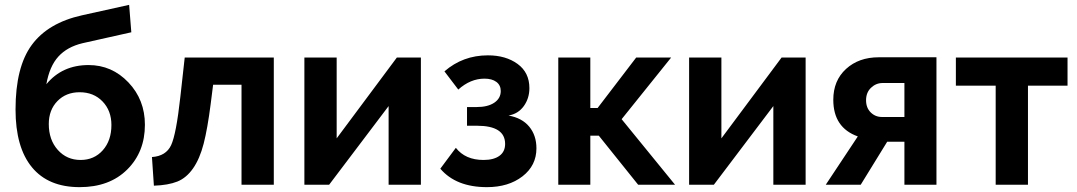

<svg xmlns="http://www.w3.org/2000/svg" viewBox="-20 -761 4435 791"><path d="M521 -628 320 -583Q257 -568 220.5 -528Q184 -488 171 -414Q236 -493 345 -493Q441 -493 509 -421.5Q577 -350 577 -247Q577 -135 504 -62.5Q431 10 308 10Q179 10 111.5 -72Q44 -154 44 -310Q44 -485 111 -576Q178 -667 318 -698L512 -741ZM181 -250Q181 -185 218 -143.5Q255 -102 312 -102Q368 -102 403.5 -142Q439 -182 439 -246Q439 -305 402.5 -343Q366 -381 308 -381Q252 -381 216.5 -344.5Q181 -308 181 -250Z M614 4 606 -114Q664 -118 685 -163Q706 -208 723 -362L741 -524H1108V0H975V-412H858L848 -333Q835 -231 819 -169Q803 -107 775.5 -67.5Q748 -28 710.5 -13Q673 2 614 4Z M1367 -524V-191L1615 -524H1714V0H1581V-324L1336 0H1234V-524Z M1868 -392 1811 -467Q1887 -533 1990 -533Q2064 -533 2112.5 -497.5Q2161 -462 2161 -398Q2161 -356 2138 -324Q2115 -292 2075 -285Q2131 -275 2160.5 -239Q2190 -203 2190 -150Q2190 -79 2132.5 -34.5Q2075 10 1986 10Q1859 10 1794 -66L1858 -152Q1897 -102 1972 -102Q2014 -102 2037.5 -119Q2061 -136 2061 -168Q2061 -243 1945 -243H1904V-320H1944Q1990 -320 2016.5 -338Q2043 -356 2043 -386Q2043 -410 2025 -423.5Q2007 -437 1976 -437Q1918 -437 1868 -392Z M2442 -316 2601 -524H2745L2541 -270L2761 0H2609L2447 -202H2412V0H2280V-524H2412V-316Z M2952 -524V-191L3200 -524H3299V0H3166V-324L2921 0H2819V-524Z M3382 0 3514 -199Q3413 -235 3413 -350Q3413 -429 3465.5 -477Q3518 -525 3600 -525H3838V0H3706V-177H3635L3526 0ZM3614 -279H3706V-419H3616Q3589 -419 3568.5 -399.5Q3548 -380 3548 -348Q3548 -317 3567 -298Q3586 -279 3614 -279Z M4215 -408V0H4082V-408H3918V-524H4378V-408Z"/></svg>

Font: Raleway
Style: Bold
Weight: 700
Designer: Matt McInerney, Pablo Impallari, Rodrigo Fuenzalida
Foundry: Matt McInerney, Pablo Impallari, Rodrigo Fuenzalida
Version: Version 3.000